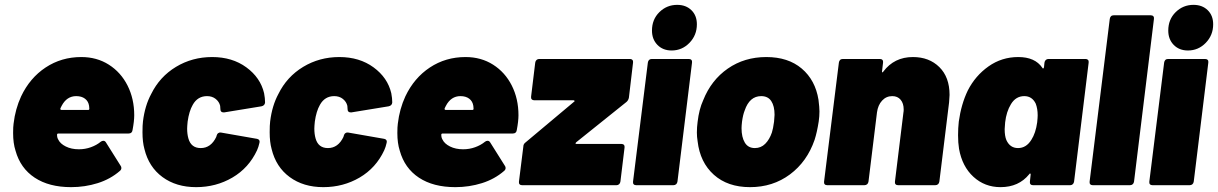

<svg xmlns="http://www.w3.org/2000/svg" viewBox="-20 -763 5018 791"><path d="M526 -227Q524 -213 510 -213H221Q215 -213 215 -208Q215 -196 220 -188Q228 -171 251 -159.5Q274 -148 305 -148Q331 -148 354.5 -156.5Q378 -165 395 -179Q400 -183 406 -183Q412 -183 416 -177L477 -80Q480 -76 480 -71Q480 -64 474 -59Q435 -25 382.5 -8.5Q330 8 273 8Q182 8 123 -31Q64 -70 44 -142Q34 -173 34 -215Q34 -241 36 -254Q43 -314 67 -366Q103 -442 168 -485Q233 -528 315 -528Q379 -528 428.5 -496.5Q478 -465 505.5 -410.5Q533 -356 533 -288Q533 -264 526 -227ZM234 -327 229 -317Q227 -310 234 -310H343Q348 -310 348 -315L347 -327Q344 -346 330 -356.5Q316 -367 294 -367Q255 -367 234 -327Z M575 -149Q567 -178 567 -218Q567 -248 569 -263Q577 -328 603 -376Q638 -447 705 -487.5Q772 -528 854 -528Q937 -528 995 -485.5Q1053 -443 1068 -379Q1072 -358 1072 -341Q1071 -328 1057 -325L904 -300H901Q888 -300 888 -313L887 -327Q883 -344 868.5 -355.5Q854 -367 833 -367Q794 -367 774 -331Q759 -305 753 -262Q751 -242 751 -233Q751 -211 756 -193Q767 -153 807 -153Q849 -153 871 -199L872 -203Q874 -211 879 -214.5Q884 -218 890 -217L1039 -191Q1052 -188 1049 -175Q1045 -157 1039 -144Q1005 -71 937.5 -31.5Q870 8 788 8Q706 8 649.5 -33.5Q593 -75 575 -149Z M1099 -149Q1091 -178 1091 -218Q1091 -248 1093 -263Q1101 -328 1127 -376Q1162 -447 1229 -487.5Q1296 -528 1378 -528Q1461 -528 1519 -485.5Q1577 -443 1592 -379Q1596 -358 1596 -341Q1595 -328 1581 -325L1428 -300H1425Q1412 -300 1412 -313L1411 -327Q1407 -344 1392.5 -355.5Q1378 -367 1357 -367Q1318 -367 1298 -331Q1283 -305 1277 -262Q1275 -242 1275 -233Q1275 -211 1280 -193Q1291 -153 1331 -153Q1373 -153 1395 -199L1396 -203Q1398 -211 1403 -214.5Q1408 -218 1414 -217L1563 -191Q1576 -188 1573 -175Q1569 -157 1563 -144Q1529 -71 1461.5 -31.5Q1394 8 1312 8Q1230 8 1173.5 -33.5Q1117 -75 1099 -149Z M2109 -227Q2107 -213 2093 -213H1804Q1798 -213 1798 -208Q1798 -196 1803 -188Q1811 -171 1834 -159.5Q1857 -148 1888 -148Q1914 -148 1937.5 -156.5Q1961 -165 1978 -179Q1983 -183 1989 -183Q1995 -183 1999 -177L2060 -80Q2063 -76 2063 -71Q2063 -64 2057 -59Q2018 -25 1965.5 -8.5Q1913 8 1856 8Q1765 8 1706 -31Q1647 -70 1627 -142Q1617 -173 1617 -215Q1617 -241 1619 -254Q1626 -314 1650 -366Q1686 -442 1751 -485Q1816 -528 1898 -528Q1962 -528 2011.5 -496.5Q2061 -465 2088.5 -410.5Q2116 -356 2116 -288Q2116 -264 2109 -227ZM1817 -327 1812 -317Q1810 -310 1817 -310H1926Q1931 -310 1931 -315L1930 -327Q1927 -346 1913 -356.5Q1899 -367 1877 -367Q1838 -367 1817 -327Z M2118 -15 2136 -159Q2136 -170 2146 -177L2344 -343Q2348 -345 2347 -347.5Q2346 -350 2342 -350H2180Q2174 -350 2170.5 -354Q2167 -358 2168 -365L2185 -505Q2186 -512 2190.5 -516Q2195 -520 2201 -520H2576Q2582 -520 2585.5 -516Q2589 -512 2588 -505L2571 -361Q2569 -350 2561 -343L2354 -177Q2351 -174 2351 -172Q2351 -170 2355 -170H2540Q2547 -170 2550.5 -166Q2554 -162 2553 -155L2536 -15Q2535 -8 2530.5 -4Q2526 0 2520 0H2131Q2124 0 2120.5 -4Q2117 -8 2118 -15Z M2666 -637Q2666 -683 2696.5 -713Q2727 -743 2770 -743Q2806 -743 2828.5 -721Q2851 -699 2851 -663Q2851 -618 2820.5 -586.5Q2790 -555 2747 -555Q2711 -555 2688.5 -578Q2666 -601 2666 -637ZM2588 -15 2649 -505Q2650 -512 2654 -516Q2658 -520 2665 -520H2818Q2825 -520 2828.5 -516Q2832 -512 2831 -505L2771 -15Q2770 -8 2765.5 -4Q2761 0 2754 0H2601Q2594 0 2590.5 -4Q2587 -8 2588 -15Z M2854 -181Q2851 -199 2851 -217Q2851 -239 2854 -261Q2860 -313 2877 -350Q2910 -433 2978.5 -480.5Q3047 -528 3137 -528Q3227 -528 3283 -480.5Q3339 -433 3352 -352Q3356 -320 3356 -304Q3356 -284 3353 -263Q3346 -218 3336 -187Q3305 -97 3234.5 -44.5Q3164 8 3070 8Q2978 8 2921 -43Q2864 -94 2854 -181ZM3160 -217Q3165 -232 3169 -262Q3171 -282 3171 -290Q3171 -326 3157.5 -346.5Q3144 -367 3116 -367Q3068 -367 3048 -308Q3041 -291 3037 -262Q3035 -244 3035 -235Q3035 -198 3048.5 -175.5Q3062 -153 3090 -153Q3115 -153 3132.5 -170.5Q3150 -188 3160 -217Z M3892 -372Q3892 -363 3890 -341L3850 -15Q3849 -8 3844.5 -4Q3840 0 3833 0H3680Q3673 0 3669.5 -4Q3666 -8 3667 -15L3702 -300Q3703 -304 3703 -312Q3703 -337 3690.5 -352Q3678 -367 3656 -367Q3631 -367 3614 -348.5Q3597 -330 3593 -300L3558 -15Q3557 -8 3552.5 -4Q3548 0 3541 0H3388Q3381 0 3377.5 -4Q3374 -8 3375 -15L3436 -505Q3437 -512 3441 -516Q3445 -520 3452 -520H3605Q3612 -520 3615.5 -516Q3619 -512 3618 -505L3614 -471Q3613 -466 3615 -465Q3617 -464 3619 -468Q3664 -528 3741 -528Q3808 -528 3850 -486.5Q3892 -445 3892 -372Z M4299 -520H4453Q4459 -520 4462.5 -516Q4466 -512 4465 -505L4405 -15Q4404 -8 4399.5 -4Q4395 0 4389 0H4236Q4229 0 4225.5 -4Q4222 -8 4223 -15L4226 -43Q4227 -47 4224.5 -48Q4222 -49 4220 -45Q4177 8 4102 8Q4037 8 3990.5 -34.5Q3944 -77 3931 -150Q3927 -175 3927 -206Q3927 -235 3930 -262Q3940 -334 3967 -390Q3998 -451 4052.5 -489.5Q4107 -528 4175 -528Q4244 -528 4274 -484Q4276 -480 4278 -481Q4280 -482 4281 -486L4283 -505Q4284 -512 4288.5 -516Q4293 -520 4299 -520ZM4253 -259Q4255 -279 4255 -288Q4255 -315 4247 -336Q4232 -367 4200 -367Q4165 -367 4145 -334Q4126 -303 4121 -259Q4119 -239 4119 -231Q4119 -203 4126 -186Q4141 -153 4174 -153Q4208 -153 4229 -187Q4247 -215 4253 -259Z M4469 -15 4552 -685Q4553 -692 4557 -696Q4561 -700 4568 -700H4721Q4728 -700 4731.5 -696Q4735 -692 4734 -685L4652 -15Q4651 -8 4646.5 -4Q4642 0 4635 0H4482Q4475 0 4471.5 -4Q4468 -8 4469 -15Z M4793 -637Q4793 -683 4823.5 -713Q4854 -743 4897 -743Q4933 -743 4955.5 -721Q4978 -699 4978 -663Q4978 -618 4947.5 -586.5Q4917 -555 4874 -555Q4838 -555 4815.5 -578Q4793 -601 4793 -637ZM4715 -15 4776 -505Q4777 -512 4781 -516Q4785 -520 4792 -520H4945Q4952 -520 4955.5 -516Q4959 -512 4958 -505L4898 -15Q4897 -8 4892.5 -4Q4888 0 4881 0H4728Q4721 0 4717.5 -4Q4714 -8 4715 -15Z"/></svg>

Font: Barlow Black
Style: Italic
Weight: 900
Italic angle: -7°
Designer: Jeremy Tribby
Foundry: Tribby Type
Version: Version 1.408